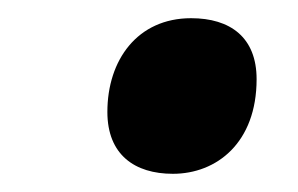

<svg xmlns="http://www.w3.org/2000/svg" viewBox="-20 -460 328 211"><path d="M170 -269C218 -269 262 -303 262 -373C262 -419 233 -440 190 -440C131 -440 98 -394 98 -337C98 -290 128 -269 170 -269Z"/></svg>

Font: Noto Serif SemiCondensed Extra
Style: Italic
Weight: 800
Width: 4
Italic angle: -12°
Designer: Monotype Design Team
Foundry: Monotype Imaging Inc.
Version: Version 1.901